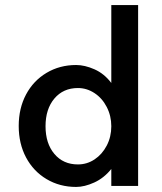

<svg xmlns="http://www.w3.org/2000/svg" viewBox="-20 -726 641 759"><path d="M54 -228Q54 -298 83 -352.5Q112 -407 164 -438Q216 -469 281 -469Q315 -469 353.5 -452Q392 -435 420 -398V-706H526V9H420V-58Q391 -22 352.5 -4.5Q314 13 281 13Q216 13 164 -18Q112 -49 83 -103.5Q54 -158 54 -228ZM420 -227Q420 -268 402 -303Q384 -338 353.5 -358Q323 -378 288 -378Q230 -378 195 -336.5Q160 -295 160 -227Q160 -159 195 -117.5Q230 -76 288 -76Q324 -76 354 -96Q384 -116 402 -150.5Q420 -185 420 -227Z"/></svg>

Font: SUITE
Style: Bold
Weight: 700
Designer: Sun
Foundry: Sun
Version: Version 2.040